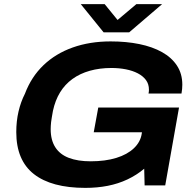

<svg xmlns="http://www.w3.org/2000/svg" viewBox="-20 -900 948 932"><path d="M394 12Q230 12 144.5 -55Q59 -122 59 -259Q59 -312 70 -359Q81 -406 101 -445Q132 -527 191 -583.5Q250 -640 333 -669.5Q416 -699 517 -699Q593 -699 656.5 -686Q720 -673 766.5 -647Q813 -621 839 -581.5Q865 -542 865 -489Q865 -479 864 -468Q863 -457 861 -446H701Q702 -451 702.5 -455.5Q703 -460 703 -464Q703 -492 688.5 -511.5Q674 -531 649 -544Q624 -557 591 -563.5Q558 -570 521 -570Q464 -570 416 -556.5Q368 -543 331.5 -516.5Q295 -490 271.5 -451.5Q248 -413 237 -362Q234 -344 231.5 -330.5Q229 -317 228 -307Q227 -297 226.5 -289Q226 -281 226 -273Q226 -220 248.5 -185Q271 -150 314.5 -133.5Q358 -117 420 -117Q491 -117 544.5 -133.5Q598 -150 630 -180.5Q662 -211 668 -251L669 -258H435L457 -378H849L782 0H682L680 -81Q643 -50 598.5 -29Q554 -8 503 2Q452 12 394 12ZM767 -880 607 -743H483L372 -880H488L576 -772L515 -773L642 -880Z"/></svg>

Font: Archivo SemiExpanded
Style: Bold Italic
Weight: 700
Width: 6
Italic angle: -10°
Designer: Hector Gatti
Foundry: Omnibus-Type
Version: Version 2.001